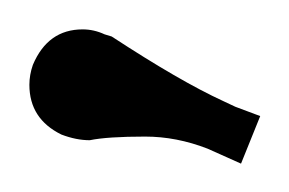

<svg xmlns="http://www.w3.org/2000/svg" viewBox="-28 -612 199 132"><path d="M137.7 -499.5 114.7 -509.8Q93.3 -518.1 71.8 -518.1Q45.9 -518.1 33.7 -515.6Q24.4 -515.6 14.2 -519.5Q-7.8 -530.3 -7.8 -553.7Q-7.8 -560.5 -5.4 -567.4Q4.9 -591.8 28.8 -591.8Q36.6 -591.8 43.9 -588.4L48.8 -586.9Q95.7 -556.2 125.5 -542.5Q130.9 -540 133.8 -538.6L150.9 -532.2Z"/></svg>

Font: Quaaykop
Style: Medium
Weight: 500
Designer: Tup Wanders
Foundry: Free font, DO NOT SELL
Version: Version 1.00;July 31, 2023;FontCreator 11.5.0.2430 64-bit